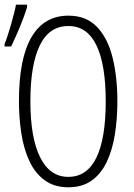

<svg xmlns="http://www.w3.org/2000/svg" viewBox="-20 -791 574 821"><path d="M481.9 -357.9Q481.9 -283.7 471.4 -217.3Q460.9 -150.9 437 -99.9Q413.1 -48.8 372.8 -19.5Q332.5 9.8 272.5 9.8Q211.9 9.8 170.9 -20.3Q129.9 -50.3 105.7 -102.3Q81.5 -154.3 71.3 -220.5Q61 -286.6 61 -358.4Q61 -541.5 115 -632.8Q168.9 -724.1 272.5 -724.1Q348.6 -724.1 394.5 -676.3Q440.4 -628.4 461.2 -545.4Q481.9 -462.4 481.9 -357.9ZM109.9 -357.9Q109.9 -202.1 151.6 -118.4Q193.4 -34.7 272 -34.7Q352.1 -34.7 392.1 -116.7Q432.1 -198.7 432.1 -357.9Q432.1 -515.1 392.3 -597.4Q352.5 -679.7 272.5 -679.7Q189.9 -679.7 149.9 -596.4Q109.9 -513.2 109.9 -357.9ZM-0.5 -592.3V-602.5Q4.9 -615.2 12.2 -637.5Q19.5 -659.7 26.9 -685.3Q34.2 -710.9 40 -733.9Q45.9 -756.8 48.3 -771H95.7V-759.8Q84 -721.2 64.5 -674.6Q44.9 -627.9 27.8 -592.3Z"/></svg>

Font: Open Sans Condensed Light
Style: Regular
Weight: 300
Width: 3
Designer: Monotype Design Team
Foundry: Monotype Imaging Inc.
Version: Version 3.003; ttfautohint (v1.8.4)